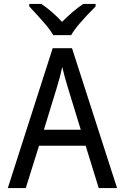

<svg xmlns="http://www.w3.org/2000/svg" viewBox="-20 -964 640 984"><path d="M419 -217H180L112 0H20L250 -717H349L580 0H486ZM394 -299 329 -511Q308 -580 299 -621Q289 -572 270 -511L205 -299ZM130 -931V-944H192Q249 -905 298 -852Q357 -911 407 -944H470V-931Q370 -831 345 -784H253Q236 -813 204.5 -849Q173 -885 130 -931Z"/></svg>

Font: Noto Sans Mono UI
Style: Regular
Weight: 400
Monospace: yes
Designer: Monotype Design team
Foundry: Monotype Imaging Inc.
Version: Version 1.000